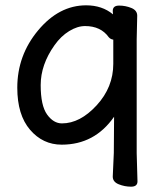

<svg xmlns="http://www.w3.org/2000/svg" viewBox="-20 -516 616 722"><path d="M409 -77Q336 28 212 28Q141 28 93 -28Q45 -84 45 -186Q45 -308 123.5 -402Q202 -496 304 -496Q364 -496 405 -462L404 -474V-475Q404 -495 428 -495Q452 -495 474 -486Q496 -477 496 -457L494 -368V60L497 166Q497 186 473 186Q449 186 426.5 177Q404 168 404 148L408 59ZM406 -367Q396 -368 389 -376Q359 -418 300 -418Q271 -418 240 -399Q209 -380 185 -346Q133 -273 133 -196Q133 -119 157 -85.5Q181 -52 213 -52Q281 -52 343.5 -120Q406 -188 406 -276Z"/></svg>

Font: LXGW ZhenKai
Style: Regular
Weight: 400
Designer: LXGW / Fontworks Inc.
Foundry: LXGW / Fontworks Inc.
Version: Version 0.800;June 8, 2025